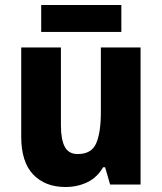

<svg xmlns="http://www.w3.org/2000/svg" viewBox="-20 -739 650 769"><path d="M543 -549V0H421L401 -69H393Q369 -28 329.5 -9Q290 10 242 10Q161 10 113 -40Q65 -90 65 -192V-549H224V-237Q224 -180 239.5 -151Q255 -122 291 -122Q347 -122 365.5 -165.5Q384 -209 384 -290V-549ZM466 -719V-611H145V-719Z"/></svg>

Font: Noto Sans Malayalam SemiCondensed ExtraBold
Style: Regular
Weight: 800
Width: 4
Designer: Jelle Bosma - Monotype Design Team
Foundry: Monotype Imaging Inc.
Version: Version 2.104; ttfautohint (v1.8.4.7-5d5b)